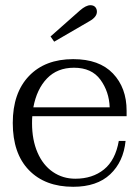

<svg xmlns="http://www.w3.org/2000/svg" viewBox="-20 -707 537 737"><path d="M188 -547 174 -567 287 -667Q310 -687 327 -687Q339 -687 345.5 -680Q352 -673 352 -662Q352 -642 324 -626ZM104 -261Q103 -252 103 -234Q103 -170 124 -121.5Q145 -73 183 -47Q221 -21 269 -21Q335 -21 379 -56.5Q423 -92 436 -166H462Q454 -86 403 -38Q352 10 261 10Q153 10 91 -54Q29 -118 29 -235Q29 -350 91 -415Q153 -480 261 -480Q361 -480 413.5 -425Q466 -370 466 -282V-261ZM108 -295H401Q399 -355 365.5 -401Q332 -447 264 -447Q200 -447 160.5 -406Q121 -365 108 -295Z"/></svg>

Font: Taviraj Light
Style: Regular
Weight: 300
Designer: Katatrad Team
Foundry: CadsonDemak
Version: Version 1.001